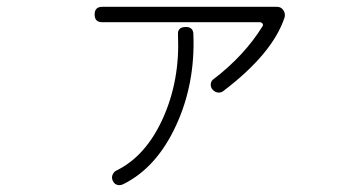

<svg xmlns="http://www.w3.org/2000/svg" viewBox="-20 -558 1040 562"><path d="M620 -287Q610 -287 602 -296Q596 -303 597 -312.5Q598 -322 606 -327Q696 -396 749 -482Q751 -486 748 -489.5Q745 -493 741 -493H279Q257 -493 257 -515.5Q257 -538 279 -538H791Q803 -538 809.5 -528Q816 -518 813 -507Q778 -401 633 -291Q628 -287 620 -287ZM330 -16Q316 -16 310 -29Q306 -38 309.5 -46.5Q313 -55 321 -59Q407 -101 457 -212Q507 -323 501 -456Q499 -478 522 -479Q545 -480 546 -459Q552 -313 495 -190Q438 -67 341 -19Q335 -16 330 -16Z"/></svg>

Font: Shin Retro Maru Gothic Regular
Style: Regular
Weight: 400
Designer: Iose
Foundry: Typographish
Version: Version 1.002